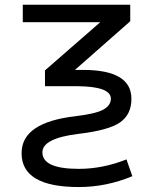

<svg xmlns="http://www.w3.org/2000/svg" viewBox="-20 -544 628 794"><path d="M74.2 -452.1V-524.4H518.6V-456.1L290 -254.9H323.2Q524.4 -254.9 523.4 -134.8Q523.4 -70.3 476.1 -37.6Q428.7 -4.9 302.7 9.8Q155.3 28.3 155.3 85.9Q155.3 154.3 305.7 154.3Q405.3 154.3 502.9 115.2L527.3 184.6Q419.9 229.5 305.7 229.5Q68.4 229.5 69.3 88.9Q69.3 -38.1 293 -63.5Q379.9 -74.2 409.2 -91.8Q438.5 -109.4 438.5 -135.7Q438.5 -186.5 299.8 -187.5H166V-252.9L394.5 -452.1Z"/></svg>

Font: Gen Shin Gothic Regular
Style: Regular
Weight: 400
Designer: [Source Han Sans]
Ryoko NISHIZUKA  (kana & ideographs); Paul D. Hunt (Latin, Greek & Cyrillic); Wenlong ZHANG  (bopomofo
Version: Version 1.002.20150607